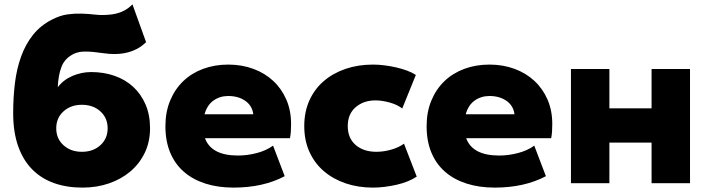

<svg xmlns="http://www.w3.org/2000/svg" viewBox="-20 -784 3216 874"><path d="M40 -269Q40 -341 48 -406Q56 -471 76 -526.5Q96 -582 130 -625Q164 -668 217 -695Q254 -714 287 -718.5Q320 -723 351.5 -722Q383 -721 413 -717.5Q443 -714 475 -717Q506 -719 533 -730Q560 -741 583 -764L645 -592Q619 -566 582.5 -552Q546 -538 501 -538Q478 -538 453.5 -541.5Q429 -545 405 -547.5Q381 -550 358.5 -549Q336 -548 316 -539Q275 -519 260 -480Q245 -441 243 -387Q269 -421 310 -438.5Q351 -456 395 -456Q452 -456 501 -439Q550 -422 586 -389Q622 -356 642.5 -308.5Q663 -261 663 -200Q663 -139 639.5 -89.5Q616 -40 574.5 -4.5Q533 31 477 50.5Q421 70 355 70Q284 70 226 49.5Q168 29 126.5 -13Q85 -55 62.5 -119Q40 -183 40 -269ZM236 -200Q236 -153 269 -123Q302 -93 353 -93Q404 -93 437 -123Q470 -153 470 -200Q470 -247 437 -277Q404 -307 353 -307Q302 -307 269 -277Q236 -247 236 -200Z M733 -210Q733 -274 754.5 -326Q776 -378 814 -414.5Q852 -451 904.5 -470.5Q957 -490 1019 -490Q1081 -490 1133.5 -470.5Q1186 -451 1224 -415.5Q1262 -380 1283.5 -330.5Q1305 -281 1305 -220Q1305 -202 1304 -186Q1303 -170 1300 -155H913Q942 -76 1063 -76Q1105 -76 1148 -87Q1191 -98 1223 -121L1276 18Q1178 70 1043 70Q972 70 914.5 51.5Q857 33 816.5 -2.5Q776 -38 754.5 -90Q733 -142 733 -210ZM1133 -264Q1128 -303 1096.5 -325Q1065 -347 1019 -347Q981 -347 952 -326.5Q923 -306 911 -264Z M1877 20Q1859 32 1835.5 41.5Q1812 51 1785.5 57Q1759 63 1731.5 66.5Q1704 70 1678 70Q1610 70 1553 50.5Q1496 31 1454 -5Q1412 -41 1388.5 -93Q1365 -145 1365 -210Q1365 -275 1388.5 -327Q1412 -379 1454 -415Q1496 -451 1553 -470.5Q1610 -490 1678 -490Q1703 -490 1730.5 -486.5Q1758 -483 1784 -477Q1810 -471 1833 -462.5Q1856 -454 1873 -443L1811 -290Q1790 -307 1755 -317Q1720 -327 1689 -327Q1635 -327 1599 -296Q1563 -265 1563 -210Q1563 -155 1599 -124Q1635 -93 1693 -93Q1727 -93 1761.5 -103Q1796 -113 1819 -130Z M1922 -210Q1922 -274 1943.5 -326Q1965 -378 2003 -414.5Q2041 -451 2093.5 -470.5Q2146 -490 2208 -490Q2270 -490 2322.5 -470.5Q2375 -451 2413 -415.5Q2451 -380 2472.5 -330.5Q2494 -281 2494 -220Q2494 -202 2493 -186Q2492 -170 2489 -155H2102Q2131 -76 2252 -76Q2294 -76 2337 -87Q2380 -98 2412 -121L2465 18Q2367 70 2232 70Q2161 70 2103.5 51.5Q2046 33 2005.5 -2.5Q1965 -38 1943.5 -90Q1922 -142 1922 -210ZM2322 -264Q2317 -303 2285.5 -325Q2254 -347 2208 -347Q2170 -347 2141 -326.5Q2112 -306 2100 -264Z M2579 50V-470H2754V-291H2946V-470H3121V50H2946V-135H2754V50Z"/></svg>

Font: OA Gothic ExtraBold
Style: Regular
Weight: 800
Designer: Choi Chi-young, Lee Jaesang, Lee Juhyun, Han Dohee
Foundry: DDUNGSANG CORP.
Version: Version 1.000;Build 20210203